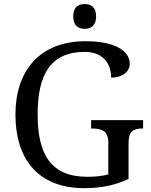

<svg xmlns="http://www.w3.org/2000/svg" viewBox="-20 -930 754 959"><path d="M400.9 9.8C486.8 9.8 555.2 -4.9 622.1 -36.1V-215.8C622.1 -278.3 651.4 -288.1 690.9 -288.1H694.8V-330.1H435.1V-288.1H439C484.4 -288.1 521 -278.3 521 -220.2V-59.1C493.2 -50.8 455.6 -46.9 417 -46.9C325.7 -46.9 263.7 -74.7 224.1 -127.4C184.6 -180.2 168 -258.3 168 -357.9C168 -458 184.1 -536.6 221.7 -589.8C259.3 -642.6 318.4 -670.9 402.8 -670.9C501.5 -670.9 535.2 -604.5 535.2 -542C585.4 -542 627.9 -567.9 627.9 -611.8C627.9 -675.3 555.7 -724.1 407.2 -724.1C175.3 -724.1 57.1 -573.2 57.1 -357.9C57.1 -138.2 168 9.8 400.9 9.8ZM345.7 -848.1C345.7 -802.7 370.1 -786.1 402.8 -786.1C434.1 -786.1 460 -802.2 460 -848.1C460 -894.5 434.1 -909.7 402.8 -909.7C370.6 -909.7 345.7 -894.5 345.7 -848.1Z"/></svg>

Font: The Erased English
Style: Regular
Weight: 400
Designer: Monotype Design team + ligartures altered by 180 Amsterdam
Foundry: Monotype Imaging Inc.
Version: Version 1.030;Glyphs 3.1.2 (3151)